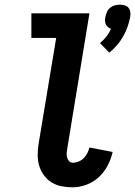

<svg xmlns="http://www.w3.org/2000/svg" viewBox="-20 -792 577 820"><path d="M447 -567 407 -608Q423 -621 435 -636.5Q447 -652 454 -669Q448 -671 441.5 -676Q435 -681 432 -688Q429 -695 428.5 -703Q428 -711 430 -719Q432 -730 436.5 -740.5Q441 -751 450 -758.5Q459 -766 470 -769Q481 -772 492 -772Q503 -772 513 -769Q523 -766 529 -758.5Q535 -751 536.5 -740.5Q538 -730 536 -719Q532 -698 524.5 -677Q517 -656 506 -636.5Q495 -617 480 -599.5Q465 -582 447 -567ZM290 8Q266 8 243 3.5Q220 -1 200.5 -13Q181 -25 167.5 -43.5Q154 -62 147.5 -84Q141 -106 141 -130Q141 -154 145 -179L220 -630H114V-735H362L268 -162Q266 -152 265 -141.5Q264 -131 266 -121.5Q268 -112 274.5 -104.5Q281 -97 291 -97Q303 -97 315.5 -102Q328 -107 337.5 -116.5Q347 -126 353 -138Q359 -150 362 -162L461 -143Q455 -114 440 -85.5Q425 -57 402 -35.5Q379 -14 349 -3Q319 8 290 8Z"/></svg>

Font: Iosevka Curly Slab Extrabold
Style: Italic
Weight: 800
Italic angle: -9°
Monospace: yes
Designer: Belleve Invis
Foundry: Belleve Invis
Version: Version 22.1.2; ttfautohint (v1.8.4)